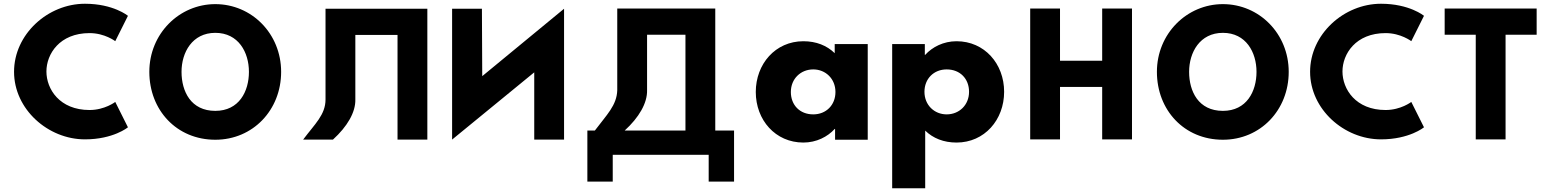

<svg xmlns="http://www.w3.org/2000/svg" viewBox="-20 -749 8311 1029"><path d="M460 -159.4C299.3 -159.4 228.8 -271.6 228.8 -365.9C228.8 -459.4 299.3 -571.6 460 -571.6C541.5 -571.6 597.7 -528.3 597.7 -528.3L665.7 -664.3C665.7 -664.3 587.5 -728.9 435.3 -728.9C236.4 -728.9 55.3 -565.7 55.3 -364.2C55.3 -163.6 237.2 -2.1 435.3 -2.1C587.5 -2.1 665.7 -66.7 665.7 -66.7L597.7 -202.7C597.7 -202.7 541.5 -159.4 460 -159.4Z M952.9 -363.9C952.9 -468.5 1010.7 -573 1133.9 -573C1258 -573 1314.1 -468.5 1314.1 -363.9C1314.1 -259.4 1261.4 -154.8 1133.9 -154.8C1003 -154.8 952.9 -259.4 952.9 -363.9ZM780.3 -363.9C780.3 -159.1 926.5 -0.1 1133.9 -0.1C1335.4 -0.1 1486.7 -159.1 1486.7 -363.9C1486.7 -568.8 1328.6 -726.9 1133.9 -726.9C941 -726.9 780.3 -568.8 780.3 -363.9Z M1724.6 -702.1H2270.3V-0.9H2110.5V-561.9H1884.4V-215.9C1886.1 -147.1 1841 -70.6 1764.5 -0.9H1604.7C1667.6 -85 1724.6 -134 1724.6 -215.9Z M3003 -0.9V-702.1L2564.5 -340.9L2562.8 -702.1H2403V-0.9L2843.2 -361.3V-0.9Z M3914.1 -49.5H3813.4V-703.2H3288.1V-265.4C3285.5 -183.8 3231.2 -133.7 3168.2 -49.5H3127.9V224.2H3263.9V80.5H3778.1V224.2H3914.1ZM3447.9 -265.4V-562.9H3653.6V-49.5H3328C3404.5 -119.2 3449.6 -196.6 3447.9 -265.4Z M4218.5 -256C4218.5 -327 4271.5 -377 4338.5 -377C4404.5 -377 4457.5 -327 4457.5 -256C4457.5 -186 4407.5 -136 4338.5 -136C4266.5 -136 4218.5 -186 4218.5 -256ZM4030.5 -256C4030.5 -106 4135.5 15 4285.5 15C4355.5 15 4415.5 -16 4453.5 -58H4455.5V0H4630.5V-513H4453.5V-464C4411.5 -505 4354.5 -528 4285.5 -528C4135.5 -528 4030.5 -406 4030.5 -256Z M5173.5 -257C5173.5 -186 5120.5 -136 5053.5 -136C4987.5 -136 4934.5 -186 4934.5 -257C4934.5 -327 4984.5 -377 5053.5 -377C5125.5 -377 5173.5 -327 5173.5 -257ZM5361.5 -257C5361.5 -407 5256.5 -528 5106.5 -528C5036.5 -528 4976.5 -497 4938.5 -455H4936.5V-513H4761.5V260H4938.5V-49C4980.5 -8 5037.5 15 5106.5 15C5256.5 15 5361.5 -107 5361.5 -257Z M5661 -283.2H5887V-1.9H6046.8V-703.1H5887V-423.5H5661V-703.1H5501.2V-1.9H5661Z M6352.9 -363.9C6352.9 -468.5 6410.7 -573 6533.9 -573C6658 -573 6714.1 -468.5 6714.1 -363.9C6714.1 -259.4 6661.4 -154.8 6533.9 -154.8C6403 -154.8 6352.9 -259.4 6352.9 -363.9ZM6180.3 -363.9C6180.3 -159.1 6326.5 -0.1 6533.9 -0.1C6735.4 -0.1 6886.7 -159.1 6886.7 -363.9C6886.7 -568.8 6728.6 -726.9 6533.9 -726.9C6341 -726.9 6180.3 -568.8 6180.3 -363.9Z M7406 -159.4C7245.3 -159.4 7174.8 -271.6 7174.8 -365.9C7174.8 -459.4 7245.3 -571.6 7406 -571.6C7487.5 -571.6 7543.7 -528.3 7543.7 -528.3L7611.7 -664.3C7611.7 -664.3 7533.5 -728.9 7381.3 -728.9C7182.4 -728.9 7001.3 -565.7 7001.3 -364.2C7001.3 -163.6 7183.2 -2.1 7381.3 -2.1C7533.5 -2.1 7611.7 -66.7 7611.7 -66.7L7543.7 -202.7C7543.7 -202.7 7487.5 -159.4 7406 -159.4Z M7722.5 -562.9H7889.1V-1.9H8048.9V-562.9H8215.5V-703.1H7722.5Z"/></svg>

Font: Sztylet
Style: Bd
Weight: 700
Foundry: Cannot Into Space Fonts, PlusOne Fonts
Version: Version 0.12